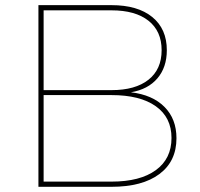

<svg xmlns="http://www.w3.org/2000/svg" viewBox="-20 -719 771 739"><path d="M622.1 -525.9Q622.1 -460 585.9 -417.5Q549.8 -375 483.9 -363.8Q566.9 -354 613 -307.6Q659.2 -261.2 659.2 -187Q659.2 -98.1 593.5 -49.1Q527.8 0 409.2 0H127.9V-699.2H409.2Q509.8 -699.2 565.9 -653.6Q622.1 -607.9 622.1 -525.9ZM147.9 -372.1H409.2Q501 -372.1 551.5 -412.1Q602.1 -452.1 602.1 -525.9Q602.1 -599.1 551.5 -639.2Q501 -679.2 409.2 -679.2H147.9ZM147.9 -20H409.2Q519 -20 579.6 -64Q640.1 -107.9 640.1 -188Q640.1 -267.1 579.6 -310.1Q519 -353 409.2 -353H147.9Z"/></svg>

Font: Montserrat
Style: Thin
Weight: 250
Designer: Julieta Ulanovsky
Foundry: Julieta Ulanovsky
Version: Version 1.000;PS 002.000;hotconv 1.0.70;makeotf.lib2.5.58329